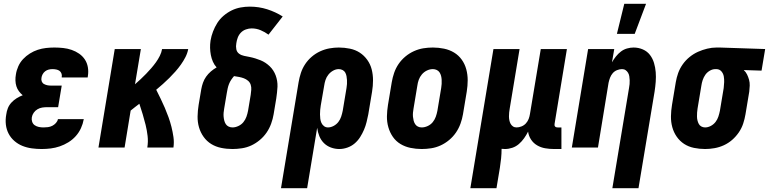

<svg xmlns="http://www.w3.org/2000/svg" viewBox="-20 -779 4061 1014"><path d="M200 8Q174 8 148 4.5Q122 1 98.5 -8.5Q75 -18 56 -34.5Q37 -51 25.5 -73Q14 -95 11 -121Q8 -147 13 -174Q15 -191 21.5 -207.5Q28 -224 40.5 -237.5Q53 -251 68.5 -260.5Q84 -270 100 -276Q89 -285 80 -297Q71 -309 66.5 -323.5Q62 -338 61.5 -354Q61 -370 64 -386Q67 -407 76.5 -428.5Q86 -450 102 -467Q118 -484 138 -496.5Q158 -509 179.5 -516Q201 -523 223 -525.5Q245 -528 267 -528Q290 -528 313.5 -525.5Q337 -523 358.5 -515.5Q380 -508 398 -495.5Q416 -483 428 -465Q440 -447 444 -424Q448 -401 444 -377L443 -370H306V-372Q308 -382 304.5 -391Q301 -400 294 -405Q287 -410 277 -412Q267 -414 257 -414Q247 -414 237 -411.5Q227 -409 218.5 -402.5Q210 -396 205 -386.5Q200 -377 199 -368Q197 -358 200.5 -349Q204 -340 212 -335.5Q220 -331 229 -329Q238 -327 248 -327H306L287 -213H229Q216 -213 203 -211Q190 -209 178 -202Q166 -195 158 -183.5Q150 -172 148 -159Q146 -147 150 -135.5Q154 -124 163.5 -117.5Q173 -111 185 -108.5Q197 -106 210 -106Q221 -106 233 -107.5Q245 -109 256 -114.5Q267 -120 275.5 -129.5Q284 -139 286 -150H423L422 -148Q418 -125 407.5 -102Q397 -79 380 -60Q363 -41 341 -27.5Q319 -14 295.5 -6Q272 2 248 5Q224 8 200 8Z M500 0 586 -520H724L693 -334Q708 -347 723 -361Q738 -375 752 -389.5Q766 -404 779 -419Q792 -434 803.5 -450Q815 -466 824 -484Q833 -502 836 -520H974Q970 -498 959.5 -477.5Q949 -457 935.5 -438Q922 -419 906.5 -401.5Q891 -384 874.5 -367.5Q858 -351 840.5 -335.5Q823 -320 805 -305Q817 -281 828.5 -257.5Q840 -234 850.5 -209.5Q861 -185 870 -160Q879 -135 885.5 -109Q892 -83 896 -55.5Q900 -28 896 0H758Q763 -31 759.5 -61Q756 -91 749 -119.5Q742 -148 733.5 -176Q725 -204 716 -231Q704 -222 692.5 -213Q681 -204 670 -195L638 0Z M1208 8Q1177 8 1148 2Q1119 -4 1095.5 -18.5Q1072 -33 1055.5 -56Q1039 -79 1031 -106.5Q1023 -134 1023.5 -164Q1024 -194 1029 -225L1043 -308Q1046 -325 1052 -342Q1058 -359 1068.5 -374Q1079 -389 1093.5 -401.5Q1108 -414 1124 -423Q1112 -436 1104.5 -453Q1097 -470 1093.5 -488.5Q1090 -507 1089.5 -526Q1089 -545 1092 -565Q1096 -589 1105 -612.5Q1114 -636 1127.5 -657.5Q1141 -679 1161 -696Q1181 -713 1203.5 -724Q1226 -735 1250.5 -739.5Q1275 -744 1299 -744Q1347 -744 1391 -730Q1435 -716 1473 -692L1398 -596Q1379 -610 1356.5 -619.5Q1334 -629 1309 -629Q1294 -629 1278.5 -623.5Q1263 -618 1252 -606.5Q1241 -595 1235.5 -580Q1230 -565 1228 -550Q1225 -534 1228 -519Q1231 -504 1242.5 -495.5Q1254 -487 1269 -484Q1284 -481 1299 -478Q1314 -475 1328.5 -470.5Q1343 -466 1356.5 -460.5Q1370 -455 1382 -447Q1394 -439 1404.5 -429Q1415 -419 1423 -406.5Q1431 -394 1436 -380.5Q1441 -367 1443.5 -352Q1446 -337 1445.5 -321.5Q1445 -306 1443 -290.5Q1441 -275 1439 -259L1425 -175Q1421 -151 1412 -126Q1403 -101 1388 -79Q1373 -57 1352 -39.5Q1331 -22 1307.5 -11Q1284 0 1258 4Q1232 8 1208 8ZM1208 -106Q1223 -106 1239 -113.5Q1255 -121 1265.5 -134Q1276 -147 1281.5 -162.5Q1287 -178 1290 -194L1304 -278Q1306 -291 1307 -305Q1308 -319 1304 -331.5Q1300 -344 1290 -352.5Q1280 -361 1268 -365.5Q1256 -370 1243 -372.5Q1230 -375 1216 -377Q1208 -368 1201 -357.5Q1194 -347 1189.5 -335.5Q1185 -324 1182.5 -312.5Q1180 -301 1178 -289L1164 -206Q1162 -195 1161 -184Q1160 -173 1161 -162.5Q1162 -152 1164.5 -142Q1167 -132 1172.5 -123.5Q1178 -115 1187.5 -110.5Q1197 -106 1208 -106Z M1602 215H1464L1557 -345Q1561 -369 1569 -393.5Q1577 -418 1591.5 -440Q1606 -462 1626.5 -479.5Q1647 -497 1671 -508Q1695 -519 1720 -523.5Q1745 -528 1769 -528Q1799 -528 1828 -522Q1857 -516 1880 -501Q1903 -486 1919.5 -463Q1936 -440 1943 -412.5Q1950 -385 1950 -355Q1950 -325 1945 -295L1925 -175Q1921 -155 1916 -134.5Q1911 -114 1902.5 -94Q1894 -74 1882 -55Q1870 -36 1853 -21.5Q1836 -7 1814.5 0.5Q1793 8 1772 8Q1749 8 1727.5 0Q1706 -8 1690.5 -23.5Q1675 -39 1666.5 -60Q1658 -81 1655 -104ZM1712 -106Q1727 -106 1742 -114Q1757 -122 1767 -135Q1777 -148 1782 -163.5Q1787 -179 1790 -194L1810 -314Q1812 -325 1812.5 -335.5Q1813 -346 1812.5 -356.5Q1812 -367 1810 -377Q1808 -387 1803.5 -395.5Q1799 -404 1789.5 -409Q1780 -414 1769 -414Q1754 -414 1739.5 -406Q1725 -398 1714.5 -385Q1704 -372 1699 -356.5Q1694 -341 1692 -326L1674 -222Q1672 -210 1671 -198.5Q1670 -187 1670 -175Q1670 -163 1671.5 -151.5Q1673 -140 1677.5 -130Q1682 -120 1691 -113Q1700 -106 1712 -106Z M2207 8Q2177 8 2148 2Q2119 -4 2095 -18.5Q2071 -33 2055 -56Q2039 -79 2031 -107Q2023 -135 2023.5 -164.5Q2024 -194 2029 -225L2049 -345Q2053 -369 2061.5 -394Q2070 -419 2085 -441Q2100 -463 2121 -480.5Q2142 -498 2166.5 -509Q2191 -520 2216 -524Q2241 -528 2266 -528Q2296 -528 2325 -522Q2354 -516 2378 -501.5Q2402 -487 2418.5 -464Q2435 -441 2442.5 -413Q2450 -385 2450 -355.5Q2450 -326 2445 -295L2425 -175Q2421 -151 2412 -126Q2403 -101 2388 -79Q2373 -57 2352 -39.5Q2331 -22 2307 -11Q2283 0 2257.5 4Q2232 8 2207 8ZM2207 -106Q2223 -106 2239 -113.5Q2255 -121 2265.5 -134Q2276 -147 2281.5 -162.5Q2287 -178 2290 -194L2310 -314Q2312 -325 2312.5 -336Q2313 -347 2312.5 -357.5Q2312 -368 2309.5 -378Q2307 -388 2301.5 -396.5Q2296 -405 2286.5 -409.5Q2277 -414 2266 -414Q2250 -414 2234.5 -406.5Q2219 -399 2208 -386Q2197 -373 2191.5 -357.5Q2186 -342 2184 -326L2164 -206Q2162 -195 2161 -184Q2160 -173 2161 -162.5Q2162 -152 2164.5 -142Q2167 -132 2172.5 -123.5Q2178 -115 2187 -110.5Q2196 -106 2207 -106Z M2464 215 2586 -520H2724L2672 -206Q2670 -195 2669 -185Q2668 -175 2668 -164.5Q2668 -154 2670 -144Q2672 -134 2676.5 -125.5Q2681 -117 2689 -111.5Q2697 -106 2708 -106Q2721 -106 2734.5 -111.5Q2748 -117 2757.5 -127.5Q2767 -138 2772 -151Q2777 -164 2779 -178L2836 -520H2974L2909 -126Q2908 -122 2908.5 -118Q2909 -114 2911.5 -111Q2914 -108 2917.5 -107Q2921 -106 2925 -106H2945V8H2906Q2882 8 2859 4Q2836 0 2816.5 -11.5Q2797 -23 2784.5 -42Q2772 -61 2769 -84Q2760 -66 2748 -49Q2736 -32 2720.5 -18.5Q2705 -5 2685.5 1.5Q2666 8 2647 8Q2642 8 2638 7.5Q2634 7 2629 7Q2629 32 2626.5 57Q2624 82 2620 107L2602 215Z M3214 215 3302 -314Q3304 -325 3305 -335Q3306 -345 3305.5 -355.5Q3305 -366 3303.5 -376Q3302 -386 3297 -394.5Q3292 -403 3284 -408.5Q3276 -414 3265 -414Q3252 -414 3238.5 -408.5Q3225 -403 3216 -392.5Q3207 -382 3202 -369Q3197 -356 3194 -342L3138 0H3000L3086 -520H3224L3212 -450Q3221 -466 3233 -481Q3245 -496 3259.5 -507Q3274 -518 3291.5 -523Q3309 -528 3326 -528Q3352 -528 3375 -518Q3398 -508 3412.5 -489Q3427 -470 3434 -446.5Q3441 -423 3443 -398Q3445 -373 3443 -347Q3441 -321 3437 -295L3352 215ZM3238 -600 3277 -759H3392L3332 -600Z M3704 8Q3674 8 3645 2Q3616 -4 3593 -19Q3570 -34 3554 -57Q3538 -80 3530.5 -107.5Q3523 -135 3523.5 -165Q3524 -195 3529 -225L3549 -345Q3553 -369 3561.5 -393Q3570 -417 3585.5 -439Q3601 -461 3622 -478Q3643 -495 3666.5 -505.5Q3690 -516 3715 -522Q3740 -528 3764 -528H3781L4021 -520L4002 -406L3908 -409Q3919 -399 3925.5 -385.5Q3932 -372 3936 -357.5Q3940 -343 3939.5 -327Q3939 -311 3937 -295L3917 -175Q3913 -151 3905 -126.5Q3897 -102 3882 -80Q3867 -58 3847 -40.5Q3827 -23 3803 -12Q3779 -1 3753.5 3.5Q3728 8 3704 8ZM3704 -106Q3719 -106 3734 -114Q3749 -122 3759 -135Q3769 -148 3774 -163.5Q3779 -179 3782 -194L3802 -314Q3804 -330 3804.5 -345.5Q3805 -361 3802.5 -375.5Q3800 -390 3790.5 -401.5Q3781 -413 3765 -414H3758Q3743 -414 3728.5 -405.5Q3714 -397 3705 -384Q3696 -371 3691 -356Q3686 -341 3684 -326L3664 -206Q3662 -195 3661.5 -184.5Q3661 -174 3661 -163.5Q3661 -153 3663.5 -143Q3666 -133 3670.5 -124.5Q3675 -116 3684 -111Q3693 -106 3704 -106Z"/></svg>

Font: Iosevka Term Curly Hv Obl
Style: Regular
Weight: 900
Italic angle: -9°
Designer: Belleve Invis
Foundry: Belleve Invis
Version: Version 32.3.0